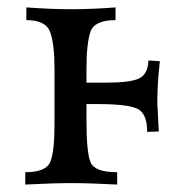

<svg xmlns="http://www.w3.org/2000/svg" viewBox="-20 -496 474 516"><path d="M294.9 0Q222.7 -3.9 169.9 -3.9Q123.5 -3.9 47.9 0V-33.2Q103.5 -33.2 115 -60.8Q126.5 -88.4 126.5 -161.1V-311Q126.5 -377 115 -409.4Q103.5 -441.9 50.8 -441.9V-476.1Q118.7 -471.2 169.9 -471.2Q227.1 -471.2 290.5 -476.1V-441.9Q233.4 -441.9 222.9 -410.2Q212.4 -378.4 212.4 -310.1V-273.9H265.6Q329.1 -273.9 353.3 -284.9Q377.4 -295.9 378.9 -333.5L409.7 -331.5Q402.8 -272 402.8 -220.2L406.7 -142.6L375.5 -141.6Q375.5 -191.9 348.4 -204.1Q321.3 -216.3 242.7 -216.3H212.4V-169.9Q212.4 -87.4 223.1 -60.3Q233.9 -33.2 294.9 -33.2Z"/></svg>

Font: Almanac
Style: Regular
Weight: 400
Designer: Eden's Almanac
Version: Version 3.501;March 28, 2021;FontCreator 13.0.0.2683 64-bit